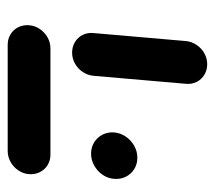

<svg xmlns="http://www.w3.org/2000/svg" viewBox="-50 -509 559 499"><g transform="rotate(90 229.5 -259.5)"><path d="M432.6 -55.6Q431.5 -40.4 422.8 -27.6Q414.1 -14.8 400.7 -7.4Q387.4 0 372.2 0H96.3Q81.1 0 69.1 -7.4Q57 -14.8 50.7 -27.6Q44.4 -40.4 45.6 -55.6Q46.7 -70.7 55.4 -83.5Q64.1 -96.3 77.4 -103.7Q90.7 -111.1 105.9 -111.1H381.9Q397 -111.1 409.1 -103.7Q421.1 -96.3 427.4 -83.5Q433.7 -70.7 432.6 -55.6ZM116.7 -167.4Q101.5 -167.4 89.3 -174.8Q77 -182.2 70.7 -195Q64.4 -207.8 65.9 -223L86.7 -463Q88.1 -478.1 96.7 -490.9Q105.2 -503.7 118.5 -511.1Q131.9 -518.5 147 -518.5Q162.2 -518.5 174.4 -511.1Q186.7 -503.7 193 -490.9Q199.3 -478.1 197.8 -463L177 -223Q175.6 -207.8 167 -195Q158.5 -182.2 145.2 -174.8Q131.9 -167.4 116.7 -167.4ZM324.1 -276.7Q325.6 -293 335 -306.9Q344.4 -320.7 359.1 -328.9Q373.7 -337 390 -337Q406.3 -337 419.4 -328.9Q432.6 -320.7 439.4 -306.9Q446.3 -293 444.8 -276.7Q443.7 -260.4 434.3 -246.7Q424.8 -233 410.2 -224.8Q395.6 -216.7 379.3 -216.7Q363 -216.7 349.8 -224.8Q336.7 -233 329.8 -246.7Q323 -260.4 324.1 -276.7Z"/></g></svg>

Font: 26F Galaxy Sans Oblique
Style: Regular
Weight: 400
Italic angle: -5°
Designer: C₂₉H₂₅N₃O₅
Version: Version 1.200;FEAKit 1.0